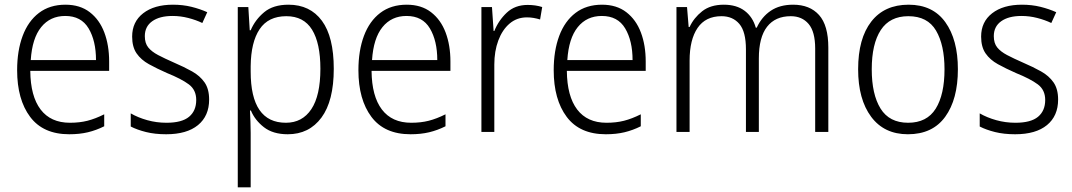

<svg xmlns="http://www.w3.org/2000/svg" viewBox="-20 -562 4569 818"><path d="M259 -542Q321 -542 362.5 -510Q404 -478 424.5 -423.5Q445 -369 445 -300V-260H109Q110 -152 153 -95.5Q196 -39 278 -39Q319 -39 352.5 -47.5Q386 -56 424 -75V-24Q390 -7 354.5 1.5Q319 10 275 10Q164 10 108.5 -64Q53 -138 53 -263Q53 -346 76.5 -409Q100 -472 146 -507Q192 -542 259 -542ZM258 -494Q194 -494 155.5 -446.5Q117 -399 111 -306H389Q389 -388 357.5 -441Q326 -494 258 -494Z M871 -138Q871 -68 823.5 -29Q776 10 688 10Q640 10 602 0.5Q564 -9 537 -23V-79Q568 -61 607.5 -50Q647 -39 689 -39Q755 -39 785.5 -64.5Q816 -90 816 -136Q816 -179 784.5 -202.5Q753 -226 691 -251Q648 -270 614.5 -288.5Q581 -307 562 -334.5Q543 -362 543 -406Q543 -469 590 -505.5Q637 -542 717 -542Q759 -542 795.5 -533Q832 -524 863 -510L842 -464Q815 -477 782 -485.5Q749 -494 715 -494Q660 -494 628.5 -471.5Q597 -449 597 -408Q597 -378 611.5 -360Q626 -342 653.5 -327.5Q681 -313 722 -295Q764 -277 798 -258Q832 -239 851.5 -211Q871 -183 871 -138Z M1209 -542Q1301 -542 1351.5 -473.5Q1402 -405 1402 -269Q1402 -132 1349.5 -61Q1297 10 1206 10Q1143 10 1104.5 -20Q1066 -50 1049 -91H1045Q1046 -69 1047 -44Q1048 -19 1048 4V236H993V-532H1038L1044 -433H1048Q1067 -478 1105.5 -510Q1144 -542 1209 -542ZM1200 -493Q1123 -493 1086 -437.5Q1049 -382 1048 -280V-257Q1048 -39 1198 -39Q1268 -39 1306.5 -97Q1345 -155 1345 -269Q1345 -378 1309.5 -435.5Q1274 -493 1200 -493Z M1713 -542Q1775 -542 1816.5 -510Q1858 -478 1878.5 -423.5Q1899 -369 1899 -300V-260H1563Q1564 -152 1607 -95.5Q1650 -39 1732 -39Q1773 -39 1806.5 -47.5Q1840 -56 1878 -75V-24Q1844 -7 1808.5 1.5Q1773 10 1729 10Q1618 10 1562.5 -64Q1507 -138 1507 -263Q1507 -346 1530.5 -409Q1554 -472 1600 -507Q1646 -542 1713 -542ZM1712 -494Q1648 -494 1609.5 -446.5Q1571 -399 1565 -306H1843Q1843 -388 1811.5 -441Q1780 -494 1712 -494Z M2228 -541Q2262 -541 2290 -532L2281 -479Q2268 -483 2254 -485.5Q2240 -488 2225 -488Q2182 -488 2151 -461.5Q2120 -435 2103 -389.5Q2086 -344 2086 -287V0H2031V-532H2076L2083 -430H2086Q2104 -475 2139 -508Q2174 -541 2228 -541Z M2545 -542Q2607 -542 2648.5 -510Q2690 -478 2710.5 -423.5Q2731 -369 2731 -300V-260H2395Q2396 -152 2439 -95.5Q2482 -39 2564 -39Q2605 -39 2638.5 -47.5Q2672 -56 2710 -75V-24Q2676 -7 2640.5 1.5Q2605 10 2561 10Q2450 10 2394.5 -64Q2339 -138 2339 -263Q2339 -346 2362.5 -409Q2386 -472 2432 -507Q2478 -542 2545 -542ZM2544 -494Q2480 -494 2441.5 -446.5Q2403 -399 2397 -306H2675Q2675 -388 2643.5 -441Q2612 -494 2544 -494Z M3359 -542Q3430 -542 3469.5 -498Q3509 -454 3509 -359V0H3453V-355Q3453 -427 3425 -460Q3397 -493 3349 -493Q3283 -493 3248 -448Q3213 -403 3213 -313V0H3158V-352Q3158 -427 3130 -460Q3102 -493 3054 -493Q2986 -493 2952 -443Q2918 -393 2918 -304V0H2862V-532H2907L2914 -447H2918Q2936 -486 2971.5 -514Q3007 -542 3064 -542Q3118 -542 3152.5 -516Q3187 -490 3200 -444H3204Q3225 -490 3263.5 -516Q3302 -542 3359 -542Z M4061 -267Q4061 -139 4007 -64.5Q3953 10 3848 10Q3747 10 3691.5 -64.5Q3636 -139 3636 -267Q3636 -398 3692 -470Q3748 -542 3851 -542Q3954 -542 4007.5 -467.5Q4061 -393 4061 -267ZM3694 -267Q3694 -160 3731.5 -99.5Q3769 -39 3849 -39Q3929 -39 3966.5 -99Q4004 -159 4004 -267Q4004 -370 3968 -431.5Q3932 -493 3850 -493Q3771 -493 3732.5 -434Q3694 -375 3694 -267Z M4488 -138Q4488 -68 4440.5 -29Q4393 10 4305 10Q4257 10 4219 0.5Q4181 -9 4154 -23V-79Q4185 -61 4224.5 -50Q4264 -39 4306 -39Q4372 -39 4402.5 -64.5Q4433 -90 4433 -136Q4433 -179 4401.5 -202.5Q4370 -226 4308 -251Q4265 -270 4231.5 -288.5Q4198 -307 4179 -334.5Q4160 -362 4160 -406Q4160 -469 4207 -505.5Q4254 -542 4334 -542Q4376 -542 4412.5 -533Q4449 -524 4480 -510L4459 -464Q4432 -477 4399 -485.5Q4366 -494 4332 -494Q4277 -494 4245.5 -471.5Q4214 -449 4214 -408Q4214 -378 4228.5 -360Q4243 -342 4270.5 -327.5Q4298 -313 4339 -295Q4381 -277 4415 -258Q4449 -239 4468.5 -211Q4488 -183 4488 -138Z"/></svg>

Font: Noto Sans Tamil SemiCondensed Light
Style: Regular
Weight: 300
Width: 4
Designer: Jelle Bosma - Monotype Design Team
Foundry: Monotype Imaging Inc.
Version: Version 2.004; ttfautohint (v1.8.4.7-5d5b)